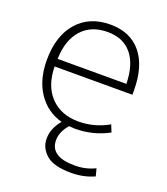

<svg xmlns="http://www.w3.org/2000/svg" viewBox="-137 -626 819 942"><g transform="rotate(20 272.0 -155.0)"><path d="M91 -283H450Q448 -384 403.5 -437.5Q359 -491 278 -491Q192 -491 143 -436.5Q94 -382 91 -283ZM257 8Q220 50 220 94Q220 180 348 180Q406 180 454 156L464 195Q409 220 344 220Q252 220 213 185.5Q174 151 174 103Q174 49 215 1Q135 -21 89 -89.5Q43 -158 43 -260Q43 -386 106 -458Q169 -530 278 -530Q382 -530 439 -461Q496 -392 496 -265V-243H90Q91 -143 145.5 -86Q200 -29 291 -29Q374 -29 448 -71L463 -34Q382 10 288 10Q277 10 257 8Z"/></g></svg>

Font: Mplus 1p Light
Style: Regular
Weight: 300
Version: Version 1.061